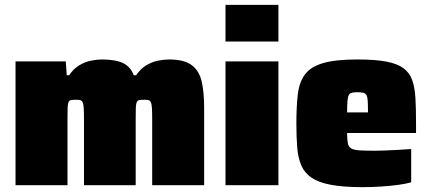

<svg xmlns="http://www.w3.org/2000/svg" viewBox="-20 -763 1769 791"><path d="M44 0V-510H251L255 -453H265Q283 -480 306.5 -494Q330 -508 354.5 -513Q379 -518 399 -518Q456 -518 487 -503Q518 -488 531 -453H541Q559 -480 582.5 -494Q606 -508 630.5 -513Q655 -518 676 -518Q739 -518 770 -494.5Q801 -471 811 -427Q821 -383 821 -319V0H607V-269Q607 -300 606 -317Q605 -334 601.5 -341.5Q598 -349 591.5 -350.5Q585 -352 574 -352Q561 -352 553.5 -350.5Q546 -349 543 -341.5Q540 -334 539.5 -317Q539 -300 539 -269V0H326V-269Q326 -300 325 -317Q324 -334 320.5 -341.5Q317 -349 310.5 -350.5Q304 -352 293 -352Q280 -352 272.5 -350.5Q265 -349 262 -341.5Q259 -334 258.5 -317Q258 -300 258 -269V0Z M909 -592V-743H1127V-592ZM909 0V-510H1127V0Z M1474 8Q1395 8 1344 -1.5Q1293 -11 1264 -30.5Q1235 -50 1221.5 -81Q1208 -112 1204.5 -155Q1201 -198 1201 -254Q1201 -325 1207 -375Q1213 -425 1236.5 -456.5Q1260 -488 1311 -503Q1362 -518 1452 -518Q1525 -518 1570.5 -509.5Q1616 -501 1641.5 -482.5Q1667 -464 1678 -433.5Q1689 -403 1691.5 -358.5Q1694 -314 1694 -254V-215H1410Q1410 -188 1413 -173Q1416 -158 1427 -151.5Q1438 -145 1461.5 -143.5Q1485 -142 1525 -142Q1542 -142 1566 -143Q1590 -144 1618.5 -145.5Q1647 -147 1674 -149V-12Q1654 -6 1621.5 -1.5Q1589 3 1550.5 5.5Q1512 8 1474 8ZM1496 -284V-300Q1496 -330 1495 -347Q1494 -364 1489.5 -371.5Q1485 -379 1476 -381Q1467 -383 1452 -383Q1438 -383 1429.5 -381Q1421 -379 1417 -371.5Q1413 -364 1411.5 -347Q1410 -330 1410 -300H1512Z"/></svg>

Font: Saira Thin Black
Style: Regular
Weight: 900
Version: Version 1.101